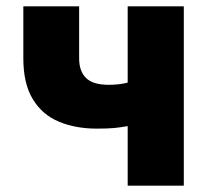

<svg xmlns="http://www.w3.org/2000/svg" viewBox="-20 -589 675 609"><path d="M385 0V-189Q363 -185 342.5 -183Q322 -181 287 -181Q220 -181 167 -203Q114 -225 84 -274.5Q54 -324 54 -404V-569H231V-404Q231 -363 253 -341.5Q275 -320 325 -320Q358 -320 385 -327V-569H563V0Z"/></svg>

Font: Source Han Sans CN Heavy
Style: Regular
Weight: 900
Designer: Ryoko NISHIZUKA 西塚涼子 (kana, bopomofo & ideographs); Paul D. Hunt (Latin, Greek & Cyrillic); Sandoll Communications 산돌커뮤니
Foundry: Adobe
Version: Version 2.000;hotconv 1.0.107;makeotfexe 2.5.65593